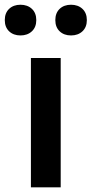

<svg xmlns="http://www.w3.org/2000/svg" viewBox="-56 -798 390 818"><path d="M202.6 -550.8V0H75.7V-550.8ZM-35.6 -712.4Q-35.6 -742.7 -17.1 -760.3Q1.5 -777.8 31.2 -777.8Q61 -777.8 79.8 -760.3Q98.6 -742.7 98.6 -712.4Q98.6 -682.1 79.8 -664.6Q61 -647 31.2 -647Q1.5 -647 -17.1 -664.6Q-35.6 -682.1 -35.6 -712.4ZM179.7 -712.4Q179.7 -742.7 198.2 -760.3Q216.8 -777.8 246.6 -777.8Q276.4 -777.8 295.2 -760.3Q314 -742.7 314 -712.4Q314 -682.1 295.2 -664.6Q276.4 -647 246.6 -647Q216.8 -647 198.2 -664.6Q179.7 -682.1 179.7 -712.4Z"/></svg>

Font: Lycee Sans SemiBold
Style: Regular
Weight: 600
Designer: Justin Alvin
Foundry: Alkove Design
Version: Version 1.030